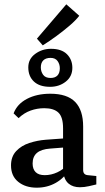

<svg xmlns="http://www.w3.org/2000/svg" viewBox="-20 -861 484 889"><path d="M150 8Q98 8 64.5 -19Q31 -46 31 -95Q31 -136 55 -161.5Q79 -187 116 -199Q153 -211 192 -214L289 -221V-179L212 -173Q171 -170 151 -153Q131 -136 131 -104Q131 -78 145 -64Q159 -50 187 -50Q217 -50 245 -63Q273 -76 289 -96L298 -74Q278 -37 238.5 -14.5Q199 8 150 8ZM43 -336Q59 -379 104.5 -403Q150 -427 213 -427Q291 -427 328 -389Q365 -351 365 -275V-74Q365 -52 386 -50L426 -46V-7Q414 -4 392 1Q370 6 350 6Q318 6 298 -10.5Q278 -27 272 -64V-267Q272 -319 250.5 -339.5Q229 -360 185 -360Q152 -360 121.5 -349Q91 -338 66 -314ZM212 -459Q163 -459 137 -483.5Q111 -508 111 -549Q111 -588 143 -611.5Q175 -635 216 -635Q265 -635 290 -610Q315 -585 315 -547Q315 -507 284.5 -483Q254 -459 212 -459ZM214 -500Q235 -500 246 -511.5Q257 -523 257 -545Q257 -564 246.5 -578.5Q236 -593 214 -593Q192 -593 180.5 -581.5Q169 -570 169 -549Q169 -530 179.5 -515Q190 -500 214 -500ZM151 -682 287 -841 347 -788Q331 -767 303 -743Q275 -719 242.5 -695Q210 -671 178 -651Z"/></svg>

Font: Rasa Medium
Style: Regular
Weight: 500
Designer: Anna Giedrys (Yrsa+Rasa design), David Brezina (Yrsa art-direction, Rasa art-direction, design)
Foundry: Rosetta Type Foundry
Version: Version 2.004